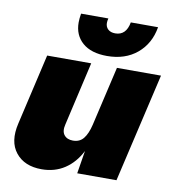

<svg xmlns="http://www.w3.org/2000/svg" viewBox="-81 -785 787 867"><g transform="rotate(10 312.5 -351.5)"><path d="M167 10Q88 10 48 -40Q8 -90 28 -175L103 -500H305L238 -208Q230 -176 243.5 -159Q257 -142 284 -142Q315 -142 332.5 -164Q350 -186 360 -228L423 -500H625L509 0H329L346 -105Q318 -50 272.5 -20Q227 10 167 10ZM574 -713Q561 -636 506.5 -590.5Q452 -545 369 -545Q296 -545 256.5 -579.5Q217 -614 217 -672Q217 -690 221 -713H346Q343 -701 343 -692Q343 -674 355 -663Q367 -652 388 -652Q438 -652 449 -713Z"/></g></svg>

Font: Work Sans ExtraBold
Style: Italic
Weight: 800
Italic angle: -13°
Designer: Wei Huang
Foundry: Wei Huang
Version: Version 2.012; ttfautohint (v1.8.3)